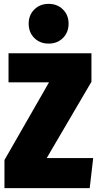

<svg xmlns="http://www.w3.org/2000/svg" viewBox="-20 -971 504 991"><path d="M452 -696V-549L221 -155H461L443 0H3V-145L233 -546H24V-696ZM334 -849Q334 -804 305 -775Q276 -746 231 -746Q186 -746 157 -775Q128 -804 128 -849Q128 -893 157 -922Q186 -951 231 -951Q276 -951 305 -922Q334 -893 334 -849Z"/></svg>

Font: Fira Sans Extra Condensed Black
Style: Regular
Weight: 900
Width: 1
Designer: Carrois Corporate & Edenspiekermann AG
Foundry: Carrois Corporate GbR & Edenspiekermann AG
Version: Version 4.203